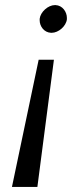

<svg xmlns="http://www.w3.org/2000/svg" viewBox="-20 -490 331 755"><path d="M243 -414C243 -416 243 -418 243 -420C243 -443 226 -469 198 -470C197 -470 196 -470 196 -470C169 -470 139 -443 136 -416C136 -414 136 -412 136 -410C136 -387 153 -362 181 -361C182 -361 183 -361 183 -361C210 -361 240 -387 243 -414ZM127 245 192 -255H132L27 245Z"/></svg>

Font: Jost
Style: Italic
Weight: 400
Italic angle: -5°
Version: Version 3.710